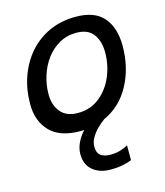

<svg xmlns="http://www.w3.org/2000/svg" viewBox="-114 -622 815 946"><g transform="rotate(-15 293.0 -149.0)"><path d="M238.5 15.5Q134.5 15.5 83.8 -37.2Q33 -90 33 -176.5Q33 -251.5 56 -316.5Q79 -381.5 122 -430.8Q165 -480 225.2 -507.5Q285.5 -535 360 -535Q457.5 -535 502.5 -482Q547.5 -429 547.5 -337.5Q547.5 -226.5 500.5 -138.8Q453.5 -51 367 -11.5Q348 1.5 328.8 20.8Q309.5 40 296.8 62.2Q284 84.5 284 106.5Q284 140.5 302.8 153.2Q321.5 166 350 166Q378 166 398.2 160.2Q418.5 154.5 441.5 142.5V218Q424 225.5 397.5 231.2Q371 237 332 237Q278 237 243 208Q208 179 208 125.5Q208 95 222 66.5Q236 38 257.5 15Q248 15.5 238.5 15.5ZM250 -74Q314 -74 360.2 -110.8Q406.5 -147.5 431.2 -205.5Q456 -263.5 456 -328.5Q456 -386 429 -422Q402 -458 343 -458Q294.5 -458 255.8 -436Q217 -414 189.5 -377Q162 -340 147.5 -294Q133 -248 133 -200Q133 -145 162.2 -109.5Q191.5 -74 250 -74Z"/></g></svg>

Font: Grandstander
Style: Italic
Weight: 400
Italic angle: -15°
Designer: Tyler Finck
Foundry: Etcetera Type Co
Version: Version 1.200; ttfautohint (v1.8.3)